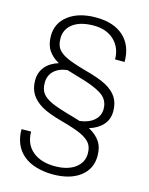

<svg xmlns="http://www.w3.org/2000/svg" viewBox="-139 -807 882 1135"><g transform="rotate(15 302.5 -240.0)"><path d="M546.4 -210.4Q546.4 -161.6 516.4 -127.7Q486.3 -93.8 433.1 -77.6Q477.5 -54.2 501.2 -20Q524.9 14.2 524.9 67.9Q524.9 147.9 463.4 194.8Q401.9 241.7 295.9 241.7Q242.7 241.7 195.6 228Q148.4 214.4 115.2 186.5Q49.8 130.9 49.8 31.2L108.4 30.3Q108.4 106.4 158.9 149.2Q209.5 191.9 295.9 191.9Q374 191.9 419.9 158Q465.8 124 465.8 68.8Q465.8 31.2 449 8.3Q432.1 -14.6 393.1 -33.7Q354 -52.7 267.6 -76.2Q181.2 -99.6 138.7 -124.8Q96.2 -149.9 74.5 -184.8Q52.7 -219.7 52.7 -269Q52.7 -317.9 81.3 -352.3Q109.9 -386.7 161.6 -402.8Q119.6 -425.8 97.2 -460Q74.7 -494.1 74.7 -546.9Q74.7 -625.5 137.7 -673.1Q200.7 -720.7 304.7 -720.7Q414.1 -720.7 474.9 -665.5Q535.6 -610.4 535.6 -510.3H477.1Q477.1 -581.5 430.2 -626.2Q383.3 -670.9 304.7 -670.9Q224.1 -670.9 178.7 -637.5Q133.3 -604 133.3 -547.9Q133.3 -509.3 148.4 -486.3Q163.6 -463.4 200.7 -444.8Q237.8 -426.3 315.4 -404.3Q411.1 -379.4 457.3 -354.2Q503.4 -329.1 524.9 -294.4Q546.4 -259.8 546.4 -210.4ZM221.7 -376.5Q168.9 -370.1 140.1 -341.8Q111.3 -313.5 111.3 -270Q111.3 -229.5 128.7 -206.1Q146 -182.6 185.3 -164.1Q224.6 -145.5 323.7 -118.2L368.7 -104.5Q423.3 -110.8 455.6 -138.9Q487.8 -167 487.8 -209Q487.8 -256.8 455.1 -285.6Q422.4 -314.5 337.9 -341.8Z"/></g></svg>

Font: Vazir Thin FD
Style: Thin-FD
Weight: 100
Designer: Saber Rastikerdar
Foundry: Saber Rastikerdar
Version: Version 30.0.0